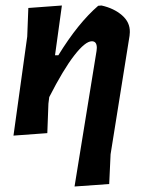

<svg xmlns="http://www.w3.org/2000/svg" viewBox="-20 -489 524 698"><path d="M205 -469 180 -288H192Q264 -405 337 -468L349 -469Q394 -459 423.5 -433.5Q453 -408 452 -372L451 -359L382 72L377 180L251 189L331 -304L332 -315Q332 -339 314 -339Q290 -339 250 -287.5Q210 -236 159 -136L156 -112L152 -5L29 4L79 -356L83 -460Z"/></svg>

Font: Alegreya Sans
Style: Bold Italic
Weight: 700
Italic angle: -7°
Designer: Juan Pablo del Peral
Foundry: Huerta Tipografica
Version: Version 2.007